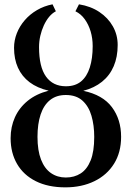

<svg xmlns="http://www.w3.org/2000/svg" viewBox="-20 -836 596 868"><path d="M275.5 11Q197.5 11 142 -16.8Q86.5 -44.5 57.2 -94.8Q28 -145 28 -211.5Q28 -262.5 47.5 -305.8Q67 -349 105.2 -380.2Q143.5 -411.5 200 -426Q148.5 -438 113.8 -464.2Q79 -490.5 61.2 -529.8Q43.5 -569 43.5 -620Q43.5 -653.5 56 -685.5Q68.5 -717.5 91.8 -744.5Q115 -771.5 147 -790.2Q179 -809 217.5 -816.5L232.5 -785Q216 -776.5 202.2 -760Q188.5 -743.5 178.2 -721.2Q168 -699 162.2 -673.8Q156.5 -648.5 156.5 -623Q156.5 -533.5 188 -489.8Q219.5 -446 278 -446Q320 -446 346.5 -468Q373 -490 386 -531Q399 -572 399 -627.5Q399 -662.5 389.8 -693.8Q380.5 -725 363.2 -749Q346 -773 321 -785L337 -816.5Q390 -808 429.2 -781.8Q468.5 -755.5 490.2 -717Q512 -678.5 512 -632.5Q512 -578.5 494 -536.5Q476 -494.5 441.2 -466.5Q406.5 -438.5 356.5 -425.5Q444.5 -407 486 -351.5Q527.5 -296 527.5 -217.5Q527.5 -147 495.5 -95.8Q463.5 -44.5 406.5 -16.8Q349.5 11 275.5 11ZM277.5 -33.5Q316 -33.5 344.8 -52Q373.5 -70.5 389.8 -110.8Q406 -151 406 -217Q406 -269.5 393.5 -312.5Q381 -355.5 352.8 -381Q324.5 -406.5 277.5 -406.5Q234.5 -406.5 206 -383.5Q177.5 -360.5 163.5 -318Q149.5 -275.5 149.5 -217.5Q149.5 -155.5 165.5 -114.5Q181.5 -73.5 210.5 -53.5Q239.5 -33.5 277.5 -33.5Z"/></svg>

Font: Merriweather 72pt Medium
Style: Regular
Weight: 500
Version: Version 2.100